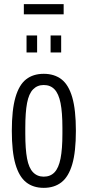

<svg xmlns="http://www.w3.org/2000/svg" viewBox="-20 -894 422 926"><path d="M191 12Q140 12 106 -15Q72 -42 54.5 -102Q37 -162 37 -263Q37 -364 54.5 -424.5Q72 -485 106 -511.5Q140 -538 191 -538Q242 -538 276.5 -511.5Q311 -485 328.5 -424.5Q346 -364 346 -263Q346 -162 328.5 -102Q311 -42 276.5 -15Q242 12 191 12ZM191 -42Q223 -42 243 -63Q263 -84 272 -129.5Q281 -175 281 -249V-277Q281 -352 272 -397Q263 -442 243 -463Q223 -484 191 -484Q160 -484 139.5 -463Q119 -442 110.5 -397Q102 -352 102 -277V-249Q102 -175 110.5 -129.5Q119 -84 139.5 -63Q160 -42 191 -42ZM108 -641V-723H159V-641ZM224 -641V-723H275V-641ZM95 -825V-874H287V-825Z"/></svg>

Font: Archivo ExtraCondensed Light
Style: Regular
Weight: 300
Width: 2
Designer: Hector Gatti
Foundry: Omnibus-Type
Version: Version 2.001